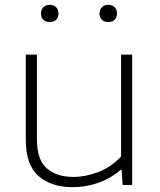

<svg xmlns="http://www.w3.org/2000/svg" viewBox="-20 -767 664 796"><path d="M280 9Q194 9 140.5 -36.5Q87 -82 87 -188.5V-540.5H133V-190.5Q133 -103 175 -68.2Q217 -33.5 284 -33.5Q335 -33.5 388 -54Q441 -74.5 482 -118V-540.5H528V0H488.5L484.5 -63H480.5Q439.5 -27.5 387.8 -9.2Q336 9 280 9ZM429 -675.5Q412.5 -675.5 402.5 -685Q392.5 -694.5 392.5 -711Q392.5 -727 402.5 -737Q412.5 -747 429 -747Q445.5 -747 455.2 -737Q465 -727 465 -711Q465 -694.5 455.2 -685Q445.5 -675.5 429 -675.5ZM186 -675.5Q169.5 -675.5 159.8 -685Q150 -694.5 150 -711Q150 -727 159.8 -737Q169.5 -747 186 -747Q202.5 -747 212.5 -737Q222.5 -727 222.5 -711Q222.5 -694.5 212.5 -685Q202.5 -675.5 186 -675.5Z"/></svg>

Font: Encode Sans Expanded Expanded ExtraLight
Style: Regular
Weight: 200
Width: 7
Designer: Multiple Designers
Foundry: Impallari Type
Version: Version 3.000; ttfautohint (v1.8.3) -l 8 -r 50 -G 200 -x 14 